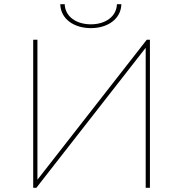

<svg xmlns="http://www.w3.org/2000/svg" viewBox="-20 -888 866 908"><path d="M152 0 669 -662V0H689V-700H674L157 -38V-700H137V0ZM410 -755C489 -755 552 -798 554 -868H533C531 -810 479 -773 410 -773C340 -773 288 -810 286 -868H265C267 -798 330 -755 410 -755Z"/></svg>

Font: Montserrat-Alt1 Thin
Style: Regular
Weight: 100
Designer: Differentunic
Foundry: Differentunic
Version: Version 7.222